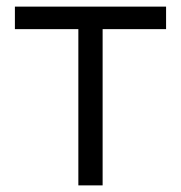

<svg xmlns="http://www.w3.org/2000/svg" viewBox="-20 -560 546 580"><path d="M216.7 0V-472H25V-540H481.7V-472H290V0Z"/></svg>

Font: Hauora
Style: Regular
Weight: 400
Designer: Wayne Shih
Foundry: WCYS
Version: Version 1.001